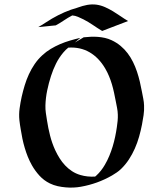

<svg xmlns="http://www.w3.org/2000/svg" viewBox="-20 -833 758 872"><path d="M319.6 -639.6 360.1 -663.6Q375.7 -665.3 392.1 -666Q408.4 -666.7 424.6 -665.5Q440.7 -664.3 456.4 -660.8Q472.2 -657.2 486.8 -650.4Q509.8 -639.6 527.8 -624.5Q545.9 -609.4 559.8 -590.9Q573.7 -572.5 584.1 -551.4Q594.5 -530.3 602.1 -507.7Q609.6 -485.1 615.1 -461.8Q620.6 -438.5 624.8 -415.5Q627.7 -400.1 630.7 -384.8Q633.8 -369.4 634.3 -353.5Q635.3 -331.8 632.1 -309.9Q628.9 -288.1 624.8 -266.8Q619.4 -239.3 611.6 -211.8Q603.8 -184.3 592.3 -158.3Q580.8 -132.3 565.3 -108.6Q549.8 -85 529.3 -65.2Q520.3 -56.6 510 -49.6Q499.8 -42.5 488.8 -36.1Q455.8 -17.1 420.3 -4.3Q384.8 8.5 347.2 15.1Q330.8 18.1 313.6 18.8Q296.4 19.5 279.8 18.1Q260.7 16.6 242.1 12.5Q223.4 8.3 206.3 0Q179.4 -13.2 159.4 -35Q139.4 -56.9 125 -82.3Q114.5 -100.8 106.4 -120.8Q98.4 -140.9 92.3 -161.5Q86.2 -182.1 81.8 -203.1Q77.4 -224.1 74.2 -245.1Q72.5 -255.9 70.8 -266.1Q69.1 -276.4 68.1 -286.9Q65.4 -314 69.1 -340.9Q72.8 -367.9 78.6 -394.3Q84.5 -420.2 92.3 -445.8Q100.1 -471.4 111.2 -495.6Q122.3 -519.8 137.2 -541.7Q152.1 -563.7 172.1 -582Q189.7 -598.4 210.2 -610.7Q230.7 -623 252.9 -632.6Q275.1 -642.1 298.5 -648.9Q321.8 -655.8 344.7 -661.1ZM457.8 -522Q429 -571 386.8 -595.6Q344.7 -620.1 290.3 -616.7Q283.9 -611.6 278.7 -606.6Q273.4 -601.6 267.3 -594.2Q247.6 -570.8 234.3 -543.8Q220.9 -516.8 211.7 -488Q201.4 -456.1 194.3 -422.1Q187.3 -388.2 186.3 -354.5Q185.8 -336.9 188.2 -320.2Q190.7 -303.5 193.4 -286.4Q198.7 -251.5 207.4 -217.3Q216.1 -183.1 230.7 -151.1Q239.5 -132.1 250.6 -114.4Q261.7 -96.7 275.8 -81.8Q289.8 -66.9 306.9 -55.7Q324 -44.4 344.7 -38.3Q361.3 -33.4 378.1 -31.7Q394.8 -30 411.9 -31Q413.1 -32 414.4 -33Q415.8 -33.9 417 -35.2Q429 -46.1 438.7 -58.6Q448.5 -71 456.5 -85Q467.8 -104.2 476.4 -125.1Q485.1 -146 491.7 -167.7Q498.3 -189.5 502.9 -211.5Q507.6 -233.6 510.7 -255.6Q512.7 -269.5 514.2 -283.8Q515.6 -298.1 515.1 -312.3Q514.6 -328.1 511.6 -343.5Q508.5 -358.9 505.6 -374.3Q502 -393.6 497.8 -412.7Q493.7 -431.9 488.2 -450.4Q482.7 -469 475.2 -486.9Q467.8 -504.9 457.8 -522ZM153.6 -710Q169.7 -718.8 184.9 -729Q200.2 -739.3 216.1 -748.5Q243.4 -764.4 272.3 -777.1Q301.3 -789.8 331.8 -798.1Q332.3 -798.3 332.9 -798.6Q333.5 -798.8 334 -799.1Q334.5 -799.3 335 -799.3Q344.7 -802.7 355.1 -805.8Q365.5 -808.8 376.1 -810.7Q386.7 -812.5 397.3 -812.9Q408 -813.2 418.5 -811.8Q438.7 -808.8 457.3 -800.5Q475.8 -792.2 493.4 -781.6Q511 -771 527.8 -759.3Q544.7 -747.6 561.8 -737.5Q532.2 -726.1 502.9 -715Q473.6 -703.9 444.1 -692.4Q422.4 -705.3 401.9 -719.5Q381.3 -733.6 358.9 -745.1Q347.2 -751 334.2 -756.5Q321.3 -762 308.1 -762.9Q288.6 -752.7 270.6 -740.5Q252.7 -728.3 233.4 -717.8ZM310.5 -627.7 307.9 -626.7Q309.8 -627.4 310.8 -627.8Q311.8 -628.2 310.5 -627.7Z"/></svg>

Font: Autopia
Style: Bold
Weight: 700
Designer: Antoine Gelgon
Foundry: Antoine Gelgon
Version: 001.000